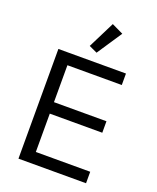

<svg xmlns="http://www.w3.org/2000/svg" viewBox="-170 -1049 940 1148"><g transform="rotate(20 300.0 -474.5)"><path d="M90 0V-698H520V-625H174V-390H508V-317H174V-73H520V0ZM312 -755 260 -779 345 -949 418 -914Z"/></g></svg>

Font: Lilex
Style: Regular
Weight: 400
Monospace: yes
Designer: Mike Abbink, Paul van der Laan, Pieter van Rosmalen, Mikhael Khrustik
Foundry: Mikhael Khrustik
Version: Version 2.510